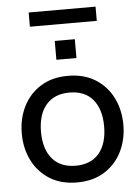

<svg xmlns="http://www.w3.org/2000/svg" viewBox="-57 -861 663 915"><g transform="rotate(-5 275.0 -403.5)"><path d="M275 10Q198 10 143.8 -24.2Q89.5 -58.5 60.8 -116.2Q32 -174 32 -245Q32 -316 60.8 -373.8Q89.5 -431.5 143.8 -465.8Q198 -500 275 -500Q351.5 -500 406 -465.8Q460.5 -431.5 489.2 -373.8Q518 -316 518 -245Q518 -174 489.2 -116.2Q460.5 -58.5 406 -24.2Q351.5 10 275 10ZM275 -70Q348 -70 387 -116.2Q426 -162.5 426 -245Q426 -327.5 387 -373.8Q348 -420 275 -420Q202.5 -420 163.2 -373.8Q124 -327.5 124 -245Q124 -162.5 163.2 -116.2Q202.5 -70 275 -70ZM227 -581V-671H323V-581ZM115 -749V-817H435V-749Z"/></g></svg>

Font: Cabin Resolve
Style: Regular-Resolve
Weight: 400
Designer: Pablo Impallari
Foundry: Pablo Impallari. http://www.impallari.com Igino Marini. http://www.ikern.com
Version: Version 3.001